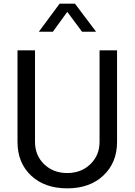

<svg xmlns="http://www.w3.org/2000/svg" viewBox="-20 -1021 738 1053"><path d="M307 -1001H391L507 -847H430L349 -956L270 -847H193ZM526 -745H622V-243Q622 -129 547 -58.5Q472 12 349 12Q225 12 150.5 -58Q76 -128 76 -243V-745H172V-243Q172 -169 222 -120.5Q272 -72 349 -72Q425 -72 475.5 -120.5Q526 -169 526 -243Z"/></svg>

Font: Plus Jakarta Display
Style: Regular
Weight: 400
Designer: Gumpita Rahayu
Foundry: Tokotype Studio
Version: Version 1.000;hotconv 1.0.109;makeotfexe 2.5.65596